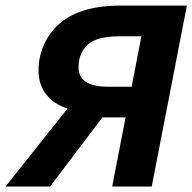

<svg xmlns="http://www.w3.org/2000/svg" viewBox="-71 -679 700 699"><path d="M-50.8 0 174.8 -283.7Q124 -300.3 96.7 -335.7Q69.3 -371.1 69.3 -422.4Q69.3 -488.8 104.5 -545.2Q139.6 -601.6 205.3 -630.1Q271 -658.7 368.2 -658.7H609.4L481.4 0H337.4L386.2 -251.5H301.8L111.3 0ZM214.8 -434.6Q214.8 -363.3 322.3 -363.3H408.2L443.8 -546.9H361.8Q310.1 -546.9 278.3 -534.2Q246.6 -521.5 230.7 -494.9Q214.8 -468.3 214.8 -434.6Z"/></svg>

Font: Cousine
Style: Bold Italic
Weight: 700
Italic angle: -12°
Monospace: yes
Designer: Steve Matteson
Foundry: Ascender Corporation
Version: Version 1.20